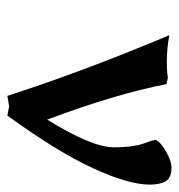

<svg xmlns="http://www.w3.org/2000/svg" viewBox="-2 -481 489 525"><g transform="rotate(90 242.5 -218.5)"><path d="M191.9 -433.1 210 -429.2Q237.8 -287.1 307.1 -103Q382.8 -225.6 382.8 -285.2Q382.8 -296.4 382.3 -306.4Q381.8 -316.4 381.1 -323.7Q380.4 -331.1 378.9 -339.4Q377.4 -347.7 376.7 -351.8Q376 -356 373.5 -363.3Q371.1 -370.6 370.4 -372.8Q369.6 -375 366.9 -382.3Q364.3 -389.6 363.8 -391.1H365.2Q364.7 -392.1 363.5 -395Q362.3 -397.9 361.8 -398.9Q369.6 -414.6 395.5 -428.7Q421.4 -442.9 438 -442.9Q466.3 -442.9 475.6 -427Q484.9 -411.1 484.9 -383.8Q484.9 -325.7 439.5 -227.3Q394 -128.9 295.9 5.9Q272.9 1 271 1L242.2 5.9Q173.8 -205.6 76.2 -437Q112.3 -430.2 146 -430.2Q179.7 -430.2 191.9 -433.1Z"/></g></svg>

Font: Linear Smooth
Style: Bold
Weight: 700
Designer: Philipp H. Poll, Flanker
Foundry: Philipp H. Poll, reworked by Flanker
Version: Version 1.061 | FøM Fix